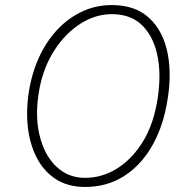

<svg xmlns="http://www.w3.org/2000/svg" viewBox="-20 -730 736 760"><path d="M317 10Q247 10 198.5 -22.5Q150 -55 122.5 -111.5Q95 -168 89 -239Q83 -310 98 -388Q117 -484 163.5 -556.5Q210 -629 277 -669.5Q344 -710 422 -710Q517 -710 572.5 -657Q628 -604 644.5 -514Q661 -424 639 -312Q621 -217 577 -144Q533 -71 467 -30.5Q401 10 317 10ZM316 -26Q383 -26 441 -61.5Q499 -97 541 -162Q583 -227 600 -317Q619 -417 605.5 -497.5Q592 -578 546.5 -626Q501 -674 423 -674Q358 -674 299 -636.5Q240 -599 197 -533.5Q154 -468 137 -383Q117 -280 135.5 -199Q154 -118 201.5 -72Q249 -26 316 -26Z"/></svg>

Font: REM Medium Thin
Style: Italic
Weight: 250
Italic angle: -11°
Version: Version 1.005;gftools[0.9.28]